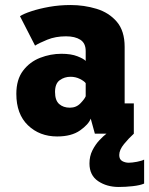

<svg xmlns="http://www.w3.org/2000/svg" viewBox="-20 -532 594 764"><path d="M207.5 11Q137.5 11 91.2 -33.5Q45 -78 45 -158.5Q45 -215.5 71.8 -250.8Q98.5 -286 139.8 -302Q181 -318 224.5 -318Q263 -318 288.2 -308Q313.5 -298 321 -289.5V-329Q321 -360 299.8 -373.8Q278.5 -387.5 242.5 -387.5Q201 -387.5 168 -374Q135 -360.5 119.5 -350.5L59.5 -467.5Q73.5 -477 104.5 -487.2Q135.5 -497.5 176.2 -504.8Q217 -512 261 -512Q314.5 -512 364 -497Q413.5 -482 444.8 -445.5Q476 -409 476 -345.5V-120.5H512.5V0H357.5L341 -60Q332.5 -37 298.5 -13Q264.5 11 207.5 11ZM258 -103.5Q283.5 -103.5 300.2 -121Q317 -138.5 321 -149V-201Q315.5 -209 298.2 -217.8Q281 -226.5 260.5 -226.5Q236.5 -226.5 217.8 -213Q199 -199.5 199 -166Q199 -132.5 215.5 -118Q232 -103.5 258 -103.5ZM553.5 103V198.5Q537.5 205.5 508.2 208.8Q479 212 452.5 212Q405 212 370.5 188.8Q336 165.5 336 118.5Q336 89.5 347.8 66.2Q359.5 43 375.5 26Q391.5 9 403.5 0H512.5Q492.5 18 473.5 41.2Q454.5 64.5 454.5 85Q454.5 102 466.2 108.8Q478 115.5 492.5 115.5Q505 115.5 525 111.8Q545 108 553.5 103Z"/></svg>

Font: Trispace SemiCondensed
Style: Bold
Weight: 700
Width: 4
Designer: Tyler Finck
Foundry: Etcetera Type Company
Version: Version 1.210; ttfautohint (v1.8.3)